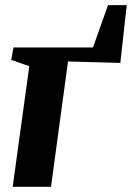

<svg xmlns="http://www.w3.org/2000/svg" viewBox="-20 -714 504 734"><path d="M393 -694.5H464.5L440 -473.5L240 -479L175 0H28.5L92 -461L23 -485L31.5 -532.5H335.5Z"/></svg>

Font: Merriweather 72pt ExtraBold
Style: Italic
Weight: 800
Italic angle: -7.8°
Version: Version 2.101